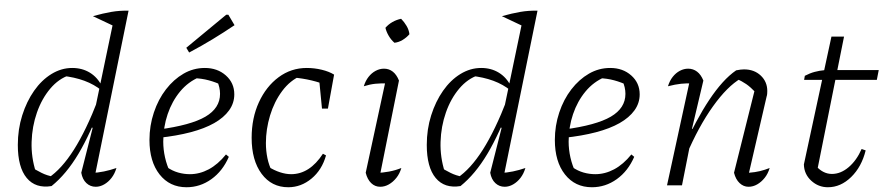

<svg xmlns="http://www.w3.org/2000/svg" viewBox="-20 -780 3727 808"><path d="M376 -24 364 -52Q391 -53 417.5 -58.5Q444 -64 470 -73Q463 -49 449.5 -31.5Q436 -14 418.5 -4Q401 6 383 6Q360 6 343.5 -9.5Q327 -25 322 -53L370 -242L364 -244L463 -718L521 -735ZM197 3Q130 14 92.5 -31Q55 -76 55 -170Q55 -236 73.5 -294.5Q92 -353 123.5 -398Q155 -443 196.5 -468.5Q238 -494 284 -494Q326 -494 358.5 -474Q391 -454 409 -417L408 -399Q346 -450 241 -461L273 -464Q227 -449 191.5 -407Q156 -365 135.5 -306.5Q115 -248 113 -183Q111 -118 131 -56L108 -79Q132 -64 155 -52.5Q178 -41 206 -36L183 -31Q239 -68 291 -150Q343 -232 393 -362L410 -350Q361 -218 310 -132.5Q259 -47 197 3ZM462 -669 371 -712Q414 -724 449 -730Q484 -736 521 -735ZM492 -760H493V-759Z M765 8Q694 8 651.5 -46Q609 -100 609 -191Q609 -251 627.5 -306.5Q646 -362 678.5 -404Q711 -446 752.5 -470Q794 -494 842 -494Q895 -494 930.5 -462.5Q966 -431 966 -383Q966 -346 944 -315.5Q922 -285 881.5 -262Q841 -239 782 -223.5Q723 -208 648 -200V-235Q783 -253 844.5 -289Q906 -325 906 -385Q906 -413 893 -441L915 -421Q888 -434 858.5 -442Q829 -450 796 -451L820 -456Q772 -436 738 -395Q704 -354 685.5 -299.5Q667 -245 667 -184Q667 -151 674.5 -117.5Q682 -84 697 -53L682 -77Q705 -61 729.5 -54Q754 -47 779 -47Q820 -47 858.5 -67.5Q897 -88 931 -130L943 -120Q917 -60 869.5 -26Q822 8 765 8ZM776 -559 764 -579 932 -718H941L967 -674Q921 -643 874 -614.5Q827 -586 776 -559Z M1193 8Q1123 8 1081 -48.5Q1039 -105 1039 -200Q1039 -283 1069.5 -349.5Q1100 -416 1152.5 -455Q1205 -494 1271 -494Q1303 -494 1334 -486.5Q1365 -479 1386 -466L1363 -418Q1295 -447 1212 -454L1248 -462Q1201 -442 1167.5 -397Q1134 -352 1116.5 -294Q1099 -236 1099 -178Q1099 -145 1105.5 -114Q1112 -83 1126 -56L1110 -78Q1134 -63 1158.5 -55Q1183 -47 1205 -47Q1244 -47 1277.5 -68.5Q1311 -90 1339 -133L1352 -126Q1335 -65 1291 -28.5Q1247 8 1193 8ZM1335 -323 1321 -467 1386 -466 1360 -323Z M1575 -23 1562 -52Q1591 -53 1617.5 -58Q1644 -63 1669 -73Q1662 -49 1648 -31.5Q1634 -14 1616.5 -4Q1599 6 1580 6Q1558 6 1542 -9.5Q1526 -25 1519 -53L1607 -460L1618 -429Q1583 -430 1559.5 -427.5Q1536 -425 1511 -417Q1518 -440 1531 -456.5Q1544 -473 1561 -482Q1578 -491 1596 -491Q1617 -491 1633 -478.5Q1649 -466 1659 -441ZM1668 -701Q1681 -688 1691 -671Q1701 -654 1703 -636Q1691 -622 1674.5 -612Q1658 -602 1640 -600Q1626 -612 1616 -629Q1606 -646 1602 -663Q1615 -678 1632 -687.5Q1649 -697 1668 -701Z M2097 -24 2085 -52Q2112 -53 2138.5 -58.5Q2165 -64 2191 -73Q2184 -49 2170.5 -31.5Q2157 -14 2139.5 -4Q2122 6 2104 6Q2081 6 2064.5 -9.5Q2048 -25 2043 -53L2091 -242L2085 -244L2184 -718L2242 -735ZM1918 3Q1851 14 1813.5 -31Q1776 -76 1776 -170Q1776 -236 1794.5 -294.5Q1813 -353 1844.5 -398Q1876 -443 1917.5 -468.5Q1959 -494 2005 -494Q2047 -494 2079.5 -474Q2112 -454 2130 -417L2129 -399Q2067 -450 1962 -461L1994 -464Q1948 -449 1912.5 -407Q1877 -365 1856.5 -306.5Q1836 -248 1834 -183Q1832 -118 1852 -56L1829 -79Q1853 -64 1876 -52.5Q1899 -41 1927 -36L1904 -31Q1960 -68 2012 -150Q2064 -232 2114 -362L2131 -350Q2082 -218 2031 -132.5Q1980 -47 1918 3ZM2183 -669 2092 -712Q2135 -724 2170 -730Q2205 -736 2242 -735ZM2213 -760H2214V-759Z M2471 8Q2400 8 2357.5 -46Q2315 -100 2315 -191Q2315 -251 2333.5 -306.5Q2352 -362 2384.5 -404Q2417 -446 2458.5 -470Q2500 -494 2548 -494Q2601 -494 2636.5 -462.5Q2672 -431 2672 -383Q2672 -346 2650 -315.5Q2628 -285 2587.5 -262Q2547 -239 2488 -223.5Q2429 -208 2354 -200V-235Q2489 -253 2550.5 -289Q2612 -325 2612 -385Q2612 -413 2599 -441L2621 -421Q2594 -434 2564.5 -442Q2535 -450 2502 -451L2526 -456Q2478 -436 2444 -395Q2410 -354 2391.5 -299.5Q2373 -245 2373 -184Q2373 -151 2380.5 -117.5Q2388 -84 2403 -53L2388 -77Q2411 -61 2435.5 -54Q2460 -47 2485 -47Q2526 -47 2564.5 -67.5Q2603 -88 2637 -130L2649 -120Q2623 -60 2575.5 -26Q2528 8 2471 8Z M3069 -53 3159 -413 3161 -390Q3138 -414 3120.5 -426Q3103 -438 3079 -449L3098 -450Q3041 -417 2980.5 -332.5Q2920 -248 2868 -126L2856 -154Q2882 -215 2909.5 -266.5Q2937 -318 2965 -360Q2993 -402 3021 -433Q3049 -464 3078 -484Q3088 -486 3096 -487Q3104 -488 3111 -488Q3154 -488 3181.5 -462Q3209 -436 3209 -397Q3209 -391 3208.5 -385Q3208 -379 3206 -373L3132 -53Q3158 -55 3178.5 -60Q3199 -65 3219 -73Q3212 -49 3198 -31.5Q3184 -14 3166.5 -4Q3149 6 3130 6Q3109 6 3092.5 -9.5Q3076 -25 3069 -53ZM2787 0 2887 -460 2898 -429Q2870 -430 2846 -427.5Q2822 -425 2791 -417Q2798 -440 2811 -456.5Q2824 -473 2841 -482Q2858 -491 2876 -491Q2897 -491 2913.5 -478.5Q2930 -466 2940 -441L2892 -238L2897 -237L2850 0Z M3464 8Q3424 8 3394 -19.5Q3364 -47 3363 -88L3479 -626H3532L3417 -52L3411 -85Q3442 -48 3481 -48Q3518 -48 3551.5 -76.5Q3585 -105 3606 -153L3623 -147Q3606 -78 3562 -35Q3518 8 3464 8ZM3364 -444 3367 -461Q3388 -472 3408.5 -477.5Q3429 -483 3452 -485H3678L3670 -444Z"/></svg>

Font: Piazzolla 8pt ExtraLight
Style: Italic
Weight: 250
Italic angle: -11.3°
Designer: Juan Pablo del Peral
Foundry: Huerta Tipografica
Version: Version 2.001